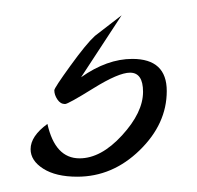

<svg xmlns="http://www.w3.org/2000/svg" viewBox="-20 -58 257 251"><path d="M20 137Q20 120 42 104Q52 149 84 149Q112 149 139.5 119Q167 89 167 62Q167 37 150 37Q135 37 102 57.5Q69 78 65 78Q59 78 55 72Q51 66 51 60Q51 57 72 28Q93 -1 104 -11L139 -38L86 43Q120 19 153 19Q198 19 198 61Q198 104 162.5 138.5Q127 173 81 173Q53 173 36.5 162.5Q20 152 20 137Z"/></svg>

Font: DancingScriptRegular
Style: Regular
Weight: 400
Designer: Pablo Impallari
Foundry: Pablo Impallari. www.impallari.com
Version: Version 1.002